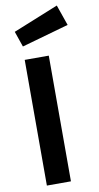

<svg xmlns="http://www.w3.org/2000/svg" viewBox="-104 -1008 542 1053"><g transform="rotate(-10 166.5 -481.5)"><path d="M68 0V-700H202V0ZM71 -774 41 -861 293 -963 333 -848Z"/></g></svg>

Font: Titillium Web
Style: Bold
Weight: 700
Designer: Mohamed Gaber, Accademia di Belle Arti di Urbino
Foundry: Kief Type Foundry, Accademia di Belle Arti di Urbino
Version: Version 3.000